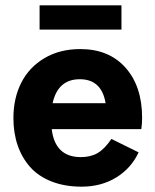

<svg xmlns="http://www.w3.org/2000/svg" viewBox="-20 -697 588 727"><path d="M439.9 -676.8V-585H129.9V-676.8ZM518.1 -251Q518.1 -230.5 515.1 -208H175.8Q188.5 -102.1 286.1 -102.1Q323.2 -102.1 349.6 -117.4Q376 -132.8 401.9 -170.9L504.9 -120.1Q476.6 -59.6 419.9 -24.9Q363.3 9.8 289.1 9.8Q225.1 9.8 175.3 -9.8Q125.5 -29.3 94.2 -64.5Q63 -99.6 46.9 -146.5Q30.8 -193.4 30.8 -250Q30.8 -324.7 60.3 -383.3Q89.8 -441.9 147.9 -476.6Q206.1 -511.2 284.2 -511.2Q392.6 -511.2 455.3 -440.7Q518.1 -370.1 518.1 -251ZM282.2 -397Q199.2 -397 179.2 -306.2H379.9Q364.7 -397 282.2 -397Z"/></svg>

Font: Orkney
Style: Bold
Weight: 700
Designer: Samuel Oakes and Alfredo Marco Pradil
Foundry: Alfredo Marco Pradil
Version: 1.0